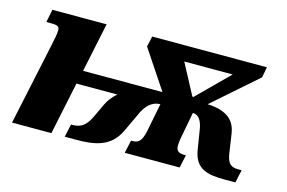

<svg xmlns="http://www.w3.org/2000/svg" viewBox="-74 -699 1289 862"><g transform="rotate(15 570.0 -268.0)"><path d="M112 -380 31 0H214L265 -244H455C434 -226 420 -207 409 -185L378 -119C353 -68 328 -60 291 -60H289L276 0H328C411 0 488 -10 528 -96L574 -194C596 -237 625 -252 653 -252L627 -120C616 -67 599 -60 572 -60H568L555 0H810L823 -60H821C791 -60 777 -66 777 -93C777 -101 778 -111 780 -124L804 -252C828 -252 846 -233 853 -189L868 -96C882 -12 939 0 1020 0H1069L1082 -60H1067C1031 -60 1016 -74 1009 -119L996 -207C988 -259 958 -303 858 -307L1063 -487L1072 -536H539L528 -487L648 -307H279L327 -536H75L63 -476H87C120 -476 124 -468 124 -454C124 -438 119 -412 112 -380ZM783 -322 707 -465H932L788 -322Z"/></g></svg>

Font: Noto Serif SemiCondensed Black
Style: Italic
Weight: 900
Width: 4
Italic angle: -12°
Designer: Monotype Design Team
Foundry: Monotype Imaging Inc.
Version: Version 2.014